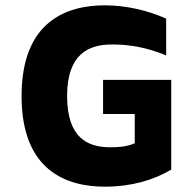

<svg xmlns="http://www.w3.org/2000/svg" viewBox="-20 -694 737 721"><path d="M367 -394V-266H486V-156C454 -142 420 -141 394 -141C309 -141 232 -176 232 -334C232 -491 313 -527 400 -527C465 -527 528 -517 604 -486V-624C535 -655 453 -674 374 -674C231 -674 61 -615 61 -333C61 -52 231 7 374 7C472 7 555 -17 623 -57V-394Z"/></svg>

Font: Maven Pro
Style: Black
Weight: 900
Designer: Joe Prince
Foundry: Joe Prince
Version: Version 1.003